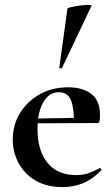

<svg xmlns="http://www.w3.org/2000/svg" viewBox="-20 -751 458 783"><path d="M235 12Q170 12 124.5 -15Q79 -42 55.5 -86.5Q32 -131 32 -182Q32 -241 61 -289Q90 -337 141 -366Q192 -395 258 -395Q317 -395 352.5 -368Q388 -341 388 -280Q388 -267 386 -258Q384 -249 377 -249H281Q283 -306 270 -340.5Q257 -375 220 -375Q180 -375 156.5 -334Q133 -293 133 -225Q133 -167 151 -125Q169 -83 204 -60Q239 -37 290 -37Q320 -37 340.5 -44.5Q361 -52 386 -65Q388 -67 391.5 -63Q395 -59 393 -56Q356 -19 317.5 -3.5Q279 12 235 12ZM98 -248 97 -267 316 -271V-249ZM233 -474Q232 -471 226.5 -472.5Q221 -474 222 -476L255 -716Q257 -719 272.5 -722.5Q288 -726 307.5 -728.5Q327 -731 341 -731Q355 -731 353 -727Z"/></svg>

Font: Cormorant Infant Light
Style: Regular
Weight: 300
Designer: Christian Thalmann (Catharsis Fonts)
Foundry: Catharsis Fonts
Version: Version 4.001